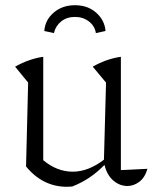

<svg xmlns="http://www.w3.org/2000/svg" viewBox="-20 -709 593 737"><path d="M80 -70 88 -392 38 -453Q91 -483 146 -491V-94Q199 -50 259 -50Q319 -50 379 -96L387 -392L336 -453Q388 -483 444 -491V-56L546 -61Q536 -27 514.5 -11Q493 5 469 5Q440 5 415.5 -15.5Q391 -36 381 -76Q327 -20 257 7Q248 8 237 8Q144 8 80 -70ZM268 -689Q317 -689 349.5 -660Q382 -631 385 -590L348 -582Q344 -609 321.5 -626.5Q299 -644 268 -644Q236 -644 214.5 -626.5Q193 -609 187 -582L150 -590Q153 -632 186 -660.5Q219 -689 268 -689Z"/></svg>

Font: Piazzolla Light
Style: Regular
Weight: 300
Designer: Juan Pablo del Peral
Foundry: Huerta Tipografica
Version: Version 1.330